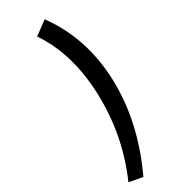

<svg xmlns="http://www.w3.org/2000/svg" viewBox="-388 -864 1096 1096"><g transform="rotate(-45 160.5 -315.5)"><path d="M-57 163Q113 -49 175 -316Q237 -582 163 -794L263 -833Q357 -590 294 -316Q231 -43 25 202Z"/></g></svg>

Font: KaiGen Gothic CN Bold
Style: Bold
Weight: 700
Designer: Ryoko NISHIZUKA  (kana & ideographs); Paul D. Hunt (Latin, Greek & Cyrillic); Wenlong ZHANG  (bopomofo); Sandoll Communi
Foundry: Adobe Systems Incorporated
Version: Version 1.002.20150501